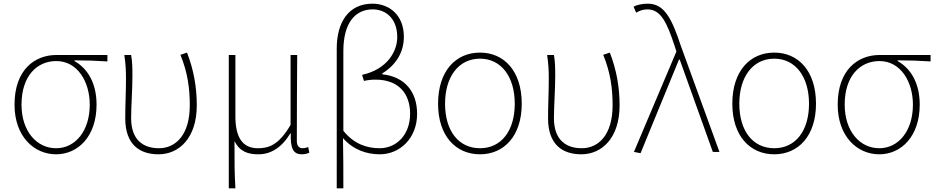

<svg xmlns="http://www.w3.org/2000/svg" viewBox="-20 -826 5093 1044"><path d="M285 13C404 13 505 -84 505 -257C505 -371 459 -452 385 -494V-498C446 -498 503 -496 564 -492V-527H287C167 -527 59 -445 59 -257C59 -84 165 13 285 13ZM285 -20C179 -20 97 -113 97 -257C97 -413 181 -494 286 -494C402 -494 468 -381 468 -257C468 -113 389 -20 285 -20Z M842 13C953 13 1050 -75 1050 -253C1050 -351 1034 -444 997 -540L961 -528C1001 -431 1012 -343 1012 -254C1012 -93 936 -20 844 -20C765 -20 693 -59 693 -184C693 -245 700 -338 700 -409C700 -453 700 -488 693 -527H656C664 -474 665 -438 665 -396C665 -325 661 -254 661 -183C661 -38 741 13 842 13Z M1224 198H1260C1255 108 1255 66 1255 -58C1286 0 1329 13 1386 13C1451 13 1511 -22 1559 -101H1561C1559 -20 1573 13 1622 13C1639 13 1652 9 1662 4L1656 -26C1642 -22 1635 -20 1625 -20C1607 -20 1594 -33 1594 -59C1594 -217 1595 -368 1596 -527H1560V-147C1495 -35 1439 -20 1382 -20C1295 -20 1260 -85 1260 -192V-527H1224Z M1847 -548C1847 -700 1910 -775 2007 -775C2078 -775 2140 -725 2140 -624C2140 -546 2085 -449 1949 -419L1959 -386C1980 -391 2002 -393 2022 -393C2149 -393 2210 -315 2210 -208C2210 -93 2136 -20 2044 -20C1978 -20 1906 -41 1847 -115ZM1811 198H1847C1847 103 1847 18 1845 -75C1900 -12 1973 13 2045 13C2155 13 2248 -75 2248 -207C2248 -326 2182 -409 2059 -422V-427C2133 -473 2176 -541 2176 -626C2176 -746 2095 -806 2005 -806C1875 -806 1811 -704 1811 -562Z M2590 13C2720 13 2817 -86 2817 -262C2817 -441 2720 -540 2590 -540C2459 -540 2362 -441 2362 -262C2362 -86 2459 13 2590 13ZM2590 -20C2473 -20 2400 -115 2400 -262C2400 -408 2473 -507 2590 -507C2706 -507 2779 -408 2779 -262C2779 -115 2706 -20 2590 -20Z M3141 13C3252 13 3349 -75 3349 -253C3349 -351 3333 -444 3296 -540L3260 -528C3300 -431 3311 -343 3311 -254C3311 -93 3235 -20 3143 -20C3064 -20 2992 -59 2992 -184C2992 -245 2999 -338 2999 -409C2999 -453 2999 -488 2992 -527H2955C2963 -474 2964 -438 2964 -396C2964 -325 2960 -254 2960 -183C2960 -38 3040 13 3141 13Z M3463 7 3672 -502H3676L3856 0H3892L3683 -574C3634 -722 3594 -806 3503 -806C3470 -806 3443 -799 3425 -790L3439 -757C3454 -766 3474 -775 3500 -775C3573 -775 3606 -705 3649 -574L3658 -546L3427 0Z M4190 13C4320 13 4417 -86 4417 -262C4417 -441 4320 -540 4190 -540C4059 -540 3962 -441 3962 -262C3962 -86 4059 13 4190 13ZM4190 -20C4073 -20 4000 -115 4000 -262C4000 -408 4073 -507 4190 -507C4306 -507 4379 -408 4379 -262C4379 -115 4306 -20 4190 -20Z M4761 13C4880 13 4981 -84 4981 -257C4981 -371 4935 -452 4861 -494V-498C4922 -498 4979 -496 5040 -492V-527H4763C4643 -527 4535 -445 4535 -257C4535 -84 4641 13 4761 13ZM4761 -20C4655 -20 4573 -113 4573 -257C4573 -413 4657 -494 4762 -494C4878 -494 4944 -381 4944 -257C4944 -113 4865 -20 4761 -20Z"/></svg>

Font: Kinto Sans Thin
Style: Regular
Weight: 100
Designer: Authors: Ryoko NISHIZUKA  (kana & ideographs); Paul D. Hunt (Latin, Greek & Cyrillic); Wenlong ZHANG  (bopomofo); Sandol
Foundry: Adobe Systems Incorporated, ookami Inc.
Version: Version 0.001